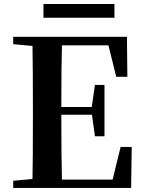

<svg xmlns="http://www.w3.org/2000/svg" viewBox="-20 -923 708 943"><path d="M542 -903.3V-835.9H193.4V-903.3ZM572.3 -201.2H627L624 0H44.9V-35.2L139.6 -43.9Q141.6 -142.6 141.6 -345.7V-394.5Q141.6 -596.7 139.6 -697.3L44.9 -706.1V-742.2H603.5L605.5 -545.9H550.8L512.7 -700.2H284.2Q281.2 -602.5 281.2 -397.5H430.7L446.3 -505.9H493.2V-253.9H446.3L431.6 -359.4H281.2Q281.2 -142.6 284.2 -41H533.2Z"/></svg>

Font: GenYoMin TW TTF Bold
Style: Regular
Weight: 700
Version: Version 1.300